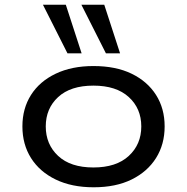

<svg xmlns="http://www.w3.org/2000/svg" viewBox="-20 -785 793 814"><path d="M377 9Q284 9 216 -24Q148 -57 111.5 -115Q75 -173 75 -249Q75 -325 111.5 -382.5Q148 -440 216 -472.5Q284 -505 376 -505Q471 -505 538 -472.5Q605 -440 641.5 -382.5Q678 -325 678 -249Q678 -173 641.5 -115Q605 -57 538 -24Q471 9 377 9ZM376 -75Q473 -75 526 -124Q579 -173 579 -249Q579 -325 526 -373.5Q473 -422 376 -422Q279 -422 226.5 -373.5Q174 -325 174 -249Q174 -173 226.5 -124Q279 -75 376 -75ZM429 -559 325 -765H422L489 -559ZM266 -559 162 -765H259L326 -559Z"/></svg>

Font: Nunito Sans 7pt Expanded
Style: Regular
Weight: 400
Width: 7
Designer: Vernon Adams
Foundry: Vernon Adams
Version: Version 3.101;gftools[0.9.27]